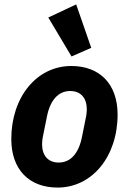

<svg xmlns="http://www.w3.org/2000/svg" viewBox="-20 -835 582 867"><path d="M303 -580 392 -619 324 -815 198 -756ZM240 12C396 12 511 -128 511 -318C511 -456 430 -537 302 -537C146 -537 31 -397 31 -207C31 -69 112 12 240 12ZM245 -101C196 -101 170 -134 170 -184C170 -197 172 -209 173 -215L192 -309C207 -384 244 -424 297 -424C346 -424 372 -391 372 -341C372 -328 370 -316 369 -310L350 -216C335 -141 298 -101 245 -101Z"/></svg>

Font: Braiins Sans
Style: Bold Italic
Weight: 700
Italic angle: -11.31°
Designer: Mike Abbink, Paul van der Laan, Pieter van Rosmalen, Jiri Chlebus, Lubos Buracinsky
Foundry: Bold Monday, Sudetype
Version: Version 1.000;hotconv 1.0.109;makeotfexe 2.5.65596